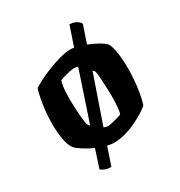

<svg xmlns="http://www.w3.org/2000/svg" viewBox="-167 -723 875 934"><g transform="rotate(-30 270.5 -256.5)"><path d="M476 -425Q484 -410 489 -386.5Q494 -363 496 -335.5Q498 -308 498 -281Q498 -224 490.5 -170.5Q483 -117 472 -86Q460 -75 437 -60.5Q414 -46 384.5 -32Q355 -18 323 -9Q291 0 260 0Q251 0 241.5 -1.5Q232 -3 222 -5L188 95Q169 95 153 88.5Q137 82 132 76L165 -25Q133 -39 107 -56Q81 -73 73 -83Q57 -104 50 -144Q43 -184 43 -229Q43 -267 47 -303Q51 -339 57 -369Q63 -399 69 -417Q83 -426 110 -440Q137 -454 171 -467.5Q205 -481 239.5 -490.5Q274 -500 303 -500Q307 -500 312 -499.5Q317 -499 321 -498Q333 -531 342 -559.5Q351 -588 358 -608Q384 -607 399.5 -596Q415 -585 416 -577L383 -480Q413 -468 439.5 -453Q466 -438 476 -425ZM177 -291Q177 -248 180.5 -207Q184 -166 187 -149Q188 -145 191.5 -140.5Q195 -136 199 -130L292 -408Q286 -410 281 -411Q276 -412 271 -412Q261 -412 244.5 -408.5Q228 -405 212.5 -400.5Q197 -396 188 -392Q185 -385 182 -368.5Q179 -352 178 -332Q177 -312 177 -291ZM352 -104Q358 -117 360 -145.5Q362 -174 362 -205Q362 -231 360.5 -258.5Q359 -286 357.5 -309.5Q356 -333 353 -344Q352 -347 349.5 -350.5Q347 -354 343 -357L251 -91Q257 -89 263 -87Q269 -85 273 -85Q281 -85 296.5 -88.5Q312 -92 328 -96.5Q344 -101 352 -104Z"/></g></svg>

Font: Texturina 12pt
Style: Bold
Weight: 700
Designer: Guillermo Torres Carreño
Foundry: Omnibus-Type
Version: Version 1.002